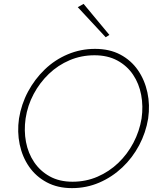

<svg xmlns="http://www.w3.org/2000/svg" viewBox="-20 -961 796 990"><path d="M112 -350Q122 -417 153.5 -476Q185 -535 232 -580Q279 -625 339 -650.5Q399 -676 467 -676Q535 -676 585 -649Q635 -622 666 -576Q697 -530 708 -471.5Q719 -413 710 -350Q699 -284 668 -225Q637 -166 590 -121Q543 -76 483 -50Q423 -24 354 -24Q286 -24 236.5 -51.5Q187 -79 156 -125Q125 -171 114 -229Q103 -287 112 -350ZM78 -350Q68 -281 81.5 -216.5Q95 -152 130 -101.5Q165 -51 221 -21Q277 9 351 9Q426 9 492 -19.5Q558 -48 610.5 -97.5Q663 -147 697.5 -212Q732 -277 744 -350Q754 -420 740 -484.5Q726 -549 691 -599.5Q656 -650 600.5 -679.5Q545 -709 470 -709Q396 -709 329.5 -681Q263 -653 211 -603Q159 -553 124.5 -488.5Q90 -424 78 -350ZM381 -924 525 -769 544 -781 411 -941Z"/></svg>

Font: Jost ExtraLight
Style: Italic
Weight: 250
Italic angle: -5°
Version: Version 3.710